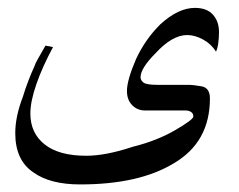

<svg xmlns="http://www.w3.org/2000/svg" viewBox="-20 -454 618 497"><path d="M546.9 -371.1Q546.9 -355.5 544.9 -341.8Q543 -328.1 539.1 -320.3Q527.3 -339.8 505.9 -351.6Q484.4 -363.3 464.8 -363.3Q425.8 -363.3 382.8 -316.4Q343.8 -277.3 343.8 -253.9Q343.8 -246.1 351.6 -240.2Q359.4 -234.4 386.7 -234.4H421.9Q453.1 -234.4 466.8 -234.4Q480.5 -234.4 502 -230.5Q523.4 -226.6 523.4 -199.2Q523.4 -85.9 429.7 -31.2Q339.8 23.4 187.5 23.4Q109.4 23.4 66.4 -7.8Q19.5 -39.1 19.5 -109.4Q19.5 -152.3 39.1 -203.1Q50.8 -242.2 70.3 -285.2Q70.3 -289.1 97.7 -335.9L117.2 -332Q89.8 -281.2 74.2 -236.3Q58.6 -191.4 58.6 -160.2Q58.6 -109.4 95.7 -80.1Q132.8 -50.8 203.1 -50.8Q253.9 -50.8 324.2 -74.2Q386.7 -89.8 433.6 -117.2Q480.5 -144.5 480.5 -152.3Q480.5 -160.2 474.6 -164.1Q468.8 -168 460.9 -168H355.5Q335.9 -168 322.3 -181.6Q308.6 -195.3 308.6 -218.8Q308.6 -246.1 332 -300.8Q355.5 -351.6 394.5 -390.6Q441.4 -433.6 484.4 -433.6Q515.6 -433.6 531.2 -416Q546.9 -398.4 546.9 -371.1Z"/></svg>

Font: 和音 by 宁静之雨，公众号njzyshare
Style: Regular
Weight: 400
Designer: Steve Matteson
Foundry: Ascender Corporation
Version: Version 6.00;June 8, 2018;FontCreator 11.0.0.2388 32-bit